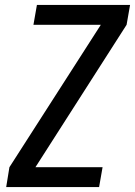

<svg xmlns="http://www.w3.org/2000/svg" viewBox="-20 -755 545 775"><path d="M5 0 18 -80 387 -655H115L129 -735H505L491 -655L123 -80H394L380 0Z"/></svg>

Font: iosevka_custom_sans_ss08 Md
Style: Italic
Weight: 500
Italic angle: -10°
Designer: Belleve Invis
Foundry: Belleve Invis
Version: Version 10.3.0; ttfautohint (v1.8.3)